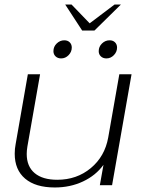

<svg xmlns="http://www.w3.org/2000/svg" viewBox="-20 -818 628 848"><path d="M45 -139Q45 -161 49 -181L103 -490H157L101 -171Q98 -153 98 -138Q98 -83 133 -53.5Q168 -24 233 -24Q319 -24 381 -75.5Q443 -127 458 -211L507 -490H561L475 0H421L437 -90Q403 -43 346.5 -16.5Q290 10 222 10Q137 10 91 -29Q45 -68 45 -139ZM268 -798H296L376 -715L486 -798H514L397 -683H343ZM216 -592Q216 -612 230.5 -626Q245 -640 264 -640Q279 -640 288 -631Q297 -622 297 -608Q297 -589 283 -574.5Q269 -560 250 -560Q235 -560 225.5 -569Q216 -578 216 -592ZM416 -592Q416 -612 430.5 -626Q445 -640 464 -640Q479 -640 488 -631Q497 -622 497 -608Q497 -589 483 -574.5Q469 -560 450 -560Q435 -560 425.5 -569Q416 -578 416 -592Z"/></svg>

Font: Fahkwang ExtraLight
Style: Italic
Weight: 275
Italic angle: -10°
Designer: Suppakit Chalermlarp | Katatrad Co.,Ltd.
Foundry: Cadson Demak Co.,Ltd.
Version: Version 1.000; ttfautohint (v1.6)